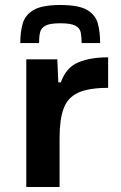

<svg xmlns="http://www.w3.org/2000/svg" viewBox="-20 -747 482 767"><path d="M85 0V-510H209L213 -418H223Q244 -477 292 -497.5Q340 -518 412 -518V-396Q334 -396 292 -376.5Q250 -357 234 -313Q218 -269 218 -196V0ZM221 -727Q294 -727 327.5 -707.5Q361 -688 370.5 -654Q380 -620 380 -575H306Q306 -600 302.5 -617.5Q299 -635 281 -644.5Q263 -654 221 -654Q179 -654 161.5 -644.5Q144 -635 140 -617.5Q136 -600 136 -575H61Q61 -620 71 -654Q81 -688 115 -707.5Q149 -727 221 -727Z"/></svg>

Font: Saira Expanded SemiBold
Style: Regular
Weight: 600
Width: 7
Designer: Hector Gatti with collaboration of the Omnibus-Type team
Foundry: Omnibus-Type
Version: Version 1.100; ttfautohint (v1.8.3)